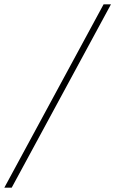

<svg xmlns="http://www.w3.org/2000/svg" viewBox="-37 -757 532 886"><path d="M-17 109 441 -737H475L17 109Z"/></svg>

Font: Tomorrow ExtraLight
Style: Italic
Weight: 275
Italic angle: -10°
Designer: Tony de Marco, Monica Rizzolli
Foundry: Just in Type
Version: Version 2.002